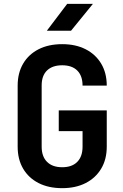

<svg xmlns="http://www.w3.org/2000/svg" viewBox="-20 -970 640 1000"><path d="M304 10Q233 10 181 -16.5Q129 -43 100.5 -91.5Q72 -140 72 -206V-524Q72 -590 100.5 -638.5Q129 -687 181 -713.5Q233 -740 304 -740Q374 -740 426 -713.5Q478 -687 507 -638.5Q536 -590 536 -524H410Q410 -575 382.5 -602.5Q355 -630 304 -630Q253 -630 225 -603Q197 -576 197 -525V-206Q197 -155 225 -127Q253 -99 304 -99Q355 -99 382.5 -127Q410 -155 410 -206V-287H286V-395H536V-206Q536 -140 507 -91.5Q478 -43 426 -16.5Q374 10 304 10ZM224 -810 330 -950H464L350 -810Z"/></svg>

Font: JetBrains Mono NL
Style: Bold
Weight: 700
Monospace: yes
Designer: Philipp Nurullin, Konstantin Bulenkov
Foundry: JetBrains
Version: Version 2.305; ttfautohint (v1.8.4.7-5d5b)